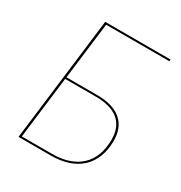

<svg xmlns="http://www.w3.org/2000/svg" viewBox="-165 -820 888 940"><g transform="rotate(30 279.0 -350.0)"><path d="M527.5 -690H170L130.5 -370H303Q393 -370 439.8 -330.5Q486.5 -291 486.5 -216Q486.5 -165.5 471 -125.2Q455.5 -85 426.2 -57.2Q397 -29.5 354 -14.8Q311 0 256.5 0H73L159 -700H528.5ZM129 -360 86 -10H258Q309.5 -10 349.8 -23.8Q390 -37.5 417.8 -63.8Q445.5 -90 460 -128.2Q474.5 -166.5 474.5 -215.5Q474.5 -287.5 430.5 -323.8Q386.5 -360 301.5 -360Z"/></g></svg>

Font: Lato Hairline
Style: Italic
Weight: 100
Italic angle: -7°
Designer: Lukasz Dziedzic
Foundry: tyPoland Lukasz Dziedzic
Version: Version 2.007; 2014-02-27